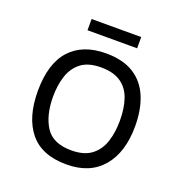

<svg xmlns="http://www.w3.org/2000/svg" viewBox="-119 -733 806 851"><g transform="rotate(20 284.5 -307.0)"><path d="M285 15Q168 15 111.5 -54.5Q55 -124 55 -248Q55 -378 114.5 -443Q174 -508 283 -508Q364 -508 415 -475.5Q466 -443 490 -384.5Q514 -326 514 -248Q514 -125 454.5 -55Q395 15 285 15ZM284 -51Q344 -51 378.5 -77.5Q413 -104 427.5 -148.5Q442 -193 442 -248Q442 -307 427 -350.5Q412 -394 377 -418Q342 -442 284 -442Q224 -442 190 -416Q156 -390 141.5 -346Q127 -302 127 -248Q127 -160 162 -105.5Q197 -51 284 -51ZM170 -576V-629H404V-576Z"/></g></svg>

Font: Maven Pro VF Beta
Style: Regular
Weight: 400
Designer: Joe Prince
Foundry: Joe Prince
Version: Version 2.002